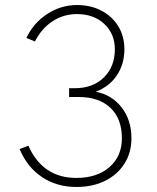

<svg xmlns="http://www.w3.org/2000/svg" viewBox="-20 -732 626 764"><path d="M284 12Q206 12 147 -27.5Q88 -67 58 -139L93 -152Q150 -24 284 -24Q366 -24 415.5 -67Q465 -110 465 -182Q465 -259.5 419.5 -302.8Q374 -346 293 -346H255V-381H278Q349.5 -381 393.2 -423.8Q437 -466.5 437 -536Q437 -597.5 395 -636.8Q353 -676 286 -676Q233 -676 189.2 -647.5Q145.5 -619 119 -567L85 -581Q113 -640.5 167.8 -676.2Q222.5 -712 286 -712Q341 -712 383.8 -689.5Q426.5 -667 450.8 -627.2Q475 -587.5 475 -536Q475 -477 445 -432.2Q415 -387.5 361 -367Q425.5 -354.5 464.2 -304.2Q503 -254 503 -182Q503 -124.5 475.2 -80.8Q447.5 -37 398.2 -12.5Q349 12 284 12Z"/></svg>

Font: Overpass Thin
Style: Regular
Weight: 250
Designer: Delve Withrington, Dave Bailey, Thomas Jockin
Foundry: Delve Fonts LLC
Version: Version 4.000